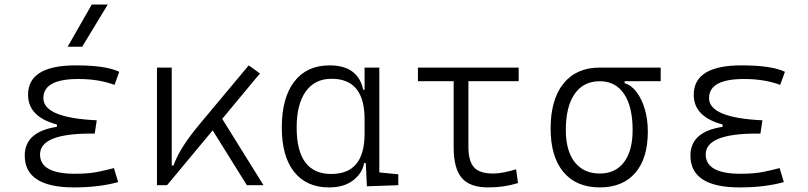

<svg xmlns="http://www.w3.org/2000/svg" viewBox="-20 -815 3556 845"><path d="M305.7 9.8Q88.9 9.8 88.9 -130.4Q88.9 -235.4 230.5 -256.8V-267.1Q103.5 -300.8 103.5 -397.9Q103.5 -527.3 313.5 -527.3Q446.3 -527.3 504.9 -499L483.9 -441.4Q415.5 -467.3 324.2 -467.3Q170.9 -467.3 170.9 -383.3Q170.9 -296.4 405.8 -285.6L397 -227.1H379.9Q156.2 -227.1 156.2 -135.3Q156.2 -50.3 309.6 -50.3Q370.1 -50.3 410.2 -58.6Q450.2 -66.9 481.4 -75.2L500 -13.7Q462.4 -2.9 413.3 3.4Q364.3 9.8 305.7 9.8ZM277.8 -609.4 383.8 -794.9H454.1L341.8 -609.4Z M670.9 0V-517.6H735.8V-86.9H743.7Q759.8 -130.9 788.6 -175.3Q817.4 -219.7 861.8 -272.5L1074.7 -527.3L1124 -491.7L958 -292L1139.6 0H1066.4L916 -241.2L715.3 0Z M1428.2 9.8Q1329.1 9.8 1274.7 -58.3Q1220.2 -126.5 1220.2 -253.9Q1220.2 -384.3 1275.1 -455.8Q1330.1 -527.3 1430.7 -527.3Q1495.6 -527.3 1532.2 -498.8Q1568.8 -470.2 1578.1 -420.4H1584.5V-517.6H1649.4V-56.2L1732.9 -47.9V0L1594.7 4.9L1589.8 -97.2H1582.5Q1574.7 -52.7 1534.4 -21.5Q1494.1 9.8 1428.2 9.8ZM1584.5 -226.1V-291.5Q1584.5 -468.3 1439 -468.3Q1365.2 -468.3 1325.4 -412.1Q1285.6 -356 1285.6 -253.9Q1285.6 -49.3 1438 -49.3Q1584.5 -49.3 1584.5 -226.1Z M2127.4 9.8Q2047.9 9.8 2012.2 -32Q1976.6 -73.7 1976.6 -166.5V-457.5H1819.3V-517.6H2262.7V-457.5H2041.5V-168.5Q2041.5 -106.9 2065.7 -79.1Q2089.8 -51.3 2150.4 -51.3Q2189.9 -51.3 2251.5 -69.8L2259.8 -9.3Q2225.6 1 2194.6 5.4Q2163.6 9.8 2127.4 9.8Z M2619.6 9.8Q2516.1 9.8 2459.7 -57.9Q2403.3 -125.5 2403.3 -249Q2403.3 -377.4 2460 -447.5Q2516.6 -517.6 2619.6 -517.6H2887.7V-457.5H2729V-448.7Q2758.3 -440.4 2781.2 -410.4Q2804.2 -380.4 2817.6 -335.2Q2831.1 -290 2831.1 -235.8Q2831.1 -118.2 2775.9 -54.2Q2720.7 9.8 2619.6 9.8ZM2619.6 -51.3Q2688.5 -51.3 2726.3 -101.3Q2764.2 -151.4 2764.2 -242.7Q2764.2 -345.7 2726.6 -401.6Q2689 -457.5 2619.6 -457.5Q2547.9 -457.5 2509 -401.6Q2470.2 -345.7 2470.2 -242.7Q2470.2 -151.4 2509.5 -101.3Q2548.8 -51.3 2619.6 -51.3Z M3235.4 9.8Q3018.6 9.8 3018.6 -130.4Q3018.6 -235.4 3160.2 -256.8V-267.1Q3033.2 -300.8 3033.2 -397.9Q3033.2 -527.3 3243.2 -527.3Q3376 -527.3 3434.6 -499L3413.6 -441.4Q3345.2 -467.3 3253.9 -467.3Q3100.6 -467.3 3100.6 -383.3Q3100.6 -296.4 3335.4 -285.6L3326.7 -227.1H3309.6Q3085.9 -227.1 3085.9 -135.3Q3085.9 -50.3 3239.3 -50.3Q3299.8 -50.3 3339.8 -58.6Q3379.9 -66.9 3411.1 -75.2L3429.7 -13.7Q3392.1 -2.9 3343 3.4Q3293.9 9.8 3235.4 9.8Z"/></svg>

Font: CaskaydiaCove NFP Light
Style: Regular
Weight: 300
Designer: Aaron Bell
Foundry: Saja Typeworks
Version: Version 2111.001; VTT 6.35;Nerd Fonts 3.1.1